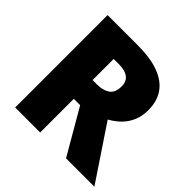

<svg xmlns="http://www.w3.org/2000/svg" viewBox="-180 -881 1049 1049"><g transform="rotate(45 344.5 -357.0)"><path d="M311 -714Q408 -714 472.5 -690Q537 -666 569.5 -619.5Q602 -573 602 -503Q602 -460 587.5 -424Q573 -388 546 -360Q519 -332 481 -311L689 0H470L319 -260H270V0H77V-714ZM308 -568H270V-405H306Q350 -405 378.5 -424.5Q407 -444 407 -494Q407 -517 397 -533.5Q387 -550 365 -559Q343 -568 308 -568Z"/></g></svg>

Font: Noto Sans Khmer Black
Style: Regular
Weight: 900
Version: Version 2.003